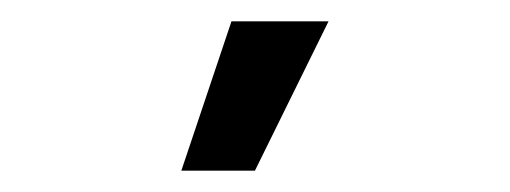

<svg xmlns="http://www.w3.org/2000/svg" viewBox="-20 23 478 180"><path d="M150 183 197 43H288L219 183Z"/></svg>

Font: REM Medium Light
Style: Regular
Weight: 300
Version: Version 1.005;gftools[0.9.28]